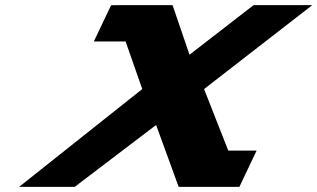

<svg xmlns="http://www.w3.org/2000/svg" viewBox="-20 -723 1225 741"><path d="M970.4 -141.9H860.9L767.6 -379.3L1185.1 -703.1H958.6L711.4 -511.9L646 -703.1H431.5L431.5 -703H408.8L342.2 -563H464.7L529 -379.3L53.9 -1.9H268.4L582.5 -240.7L669.5 -1.9H671.3H895.9H903.9Z"/></svg>

Font: Hussar
Style: BdSuprExtOblFive
Weight: 700
Foundry: Cannot Into Space Fonts
Version: Version 2.00